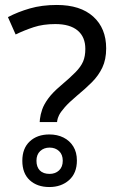

<svg xmlns="http://www.w3.org/2000/svg" viewBox="-20 -744 474 774"><path d="M140 -252 141 -264Q143 -282 150 -302.5Q157 -323 174.5 -347Q192 -371 224 -398Q263 -431 284.5 -453Q306 -475 315 -496Q324 -517 324 -547Q324 -595 293 -621Q262 -647 203 -647Q154 -647 116 -634.5Q78 -622 43 -605L12 -675Q52 -696 100.5 -710Q149 -724 209 -724Q304 -724 356 -677Q408 -630 408 -549Q408 -504 392.5 -471.5Q377 -439 350.5 -412.5Q324 -386 290 -358Q258 -331 241 -311.5Q224 -292 218 -279.5Q212 -267 211 -259L210 -252ZM179 10Q130 10 100 -17.5Q70 -45 70 -96Q70 -146 100 -174Q130 -202 179 -202Q211 -202 236 -189.5Q261 -177 275.5 -153.5Q290 -130 290 -97Q290 -46 258.5 -18Q227 10 179 10ZM180 -43Q203 -43 218 -57Q233 -71 233 -96Q233 -121 218 -135Q203 -149 180 -149Q157 -149 142 -135Q127 -121 127 -96Q127 -71 140.5 -57Q154 -43 180 -43Z"/></svg>

Font: Noto Sans Myanmar
Style: Regular
Weight: 400
Designer: Monotype Design Team
Foundry: Monotype Imaging Inc.
Version: Version 2.107